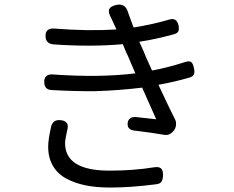

<svg xmlns="http://www.w3.org/2000/svg" viewBox="-20 -800 1040 854"><path d="M469.7 34.2Q410.2 34.2 362.8 24.9Q315.4 15.6 276.4 -4.9Q237.3 -25.4 215.8 -61.5Q194.3 -97.7 194.3 -147.5Q194.3 -180.7 208 -239.3Q216.8 -268.6 249 -265.6Q292 -261.7 278.3 -217.8Q269.5 -178.7 269.5 -163.1Q269.5 -41 466.8 -41Q572.3 -41 664.1 -55.7Q686.5 -59.6 696.3 -50.8Q706.1 -42 705.1 -18.6Q704.1 0 697.8 8.8Q691.4 17.6 674.8 19.5Q563.5 34.2 469.7 34.2ZM404.3 -394.5Q314.5 -393.6 210.9 -399.4Q177.7 -400.4 176.8 -433.6Q175.8 -452.1 186 -461.4Q196.3 -470.7 215.8 -468.8Q419.9 -454.1 582 -473.6L547.9 -553.7Q543 -562.5 535.2 -581.5Q527.3 -600.6 526.4 -603.5Q382.8 -590.8 218.8 -602.5Q183.6 -605.5 182.6 -637.7Q181.6 -657.2 191.9 -666Q202.1 -674.8 222.7 -672.9Q369.1 -661.1 498 -668.9Q475.6 -717.8 473.6 -721.7Q460 -746.1 465.8 -759.3Q471.7 -772.5 498 -778.3Q537.1 -786.1 548.8 -747.1Q552.7 -734.4 562.5 -709Q572.3 -683.6 574.2 -677.7Q664.1 -692.4 732.4 -712.9Q766.6 -723.6 774.4 -685.5Q777.3 -668.9 772.9 -660.2Q768.6 -651.4 752.9 -647.5Q671.9 -625 599.6 -614.3L618.2 -573.2Q624 -556.6 656.2 -486.3Q721.7 -498 804.7 -524.4Q823.2 -530.3 831.1 -523.4Q838.9 -516.6 842.8 -496.1Q846.7 -479.5 842.8 -469.7Q838.9 -460 823.2 -455.1Q755.9 -435.5 684.6 -422.9Q746.1 -292 758.8 -268.6Q764.6 -257.8 762.7 -242.2Q760.7 -226.6 751 -216.8Q734.4 -196.3 710.9 -200.2Q662.1 -209 574.2 -219.7Q544.9 -224.6 547.9 -252.9Q548.8 -266.6 559.6 -273.9Q570.3 -281.2 585 -279.3Q667 -270.5 674.8 -269.5Q668 -285.2 612.3 -410.2Q507.8 -397.5 404.3 -394.5Z"/></svg>

Font: GenSenMaruGothic TW TTF Regular
Style: Regular
Weight: 400
Version: Version 1.301